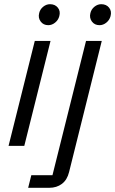

<svg xmlns="http://www.w3.org/2000/svg" viewBox="-20 -695 549 915"><path d="M20.8 0 145.8 -500H220.8L95.8 0ZM210 -575Q186.7 -575 173.8 -592.5Q160.8 -610 166.7 -632.5Q170.8 -650.8 185.8 -662.9Q200.8 -675 218.3 -675Q242.5 -675 255.8 -658.3Q269.2 -641.7 262.5 -617.5Q257.5 -599.2 242.5 -587.1Q227.5 -575 210 -575ZM114.2 200 129.2 140H230L390 -500H465L309.2 125Q300 162.5 275 181.2Q250 200 215 200ZM454.2 -575Q430.8 -575 417.9 -592.5Q405 -610 410.8 -632.5Q415 -650.8 430 -662.9Q445 -675 462.5 -675Q486.7 -675 500 -658.3Q513.3 -641.7 506.7 -617.5Q501.7 -599.2 486.7 -587.1Q471.7 -575 454.2 -575Z"/></svg>

Font: Funnel Sans Light
Style: Italic
Weight: 300
Italic angle: -14.036°
Designer: NORD ID, Kristian Moeller
Foundry: Dicotype
Version: Version 1.000